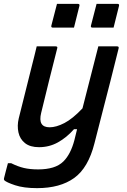

<svg xmlns="http://www.w3.org/2000/svg" viewBox="-36 -774 656 994"><path d="M154 -534H252Q264 -534 260 -523Q238 -437 218 -356.5Q198 -276 177 -189Q159 -115 221 -115Q255 -115 297.5 -137Q340 -159 391 -213Q411 -291 430.5 -367.5Q450 -444 473 -534H570Q581 -534 578 -523Q556 -433 536 -355.5Q516 -278 496 -200Q476 -122 453 -32Q421 95 348 147.5Q275 200 156 200Q87 200 42 185Q-3 170 -14 159Q-17 154 -15 148Q-10 128 -5.5 110.5Q-1 93 5 71H22Q56 88 87.5 95.5Q119 103 162 103Q205 103 238 93Q271 83 293 61Q330 24 349 -48Q356 -76 363 -105H347Q309 -62 264 -37Q219 -12 166 -12Q120 -12 93.5 -33Q67 -54 59.5 -88.5Q52 -123 61 -161Q95 -299 130 -437Q136 -460 142 -484.5Q148 -509 154 -534ZM259 -754H367Q378 -754 375 -743L347 -631H238Q227 -631 230 -642ZM464 -754H572Q583 -754 580 -743L552 -631H443Q432 -631 435 -642Z"/></svg>

Font: Recursive Sn Lnr St Med
Style: Italic
Weight: 500
Italic angle: -15°
Version: Version 1.079;hotconv 1.0.112;makeotfexe 2.5.65598; ttfautoh